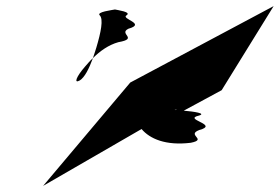

<svg xmlns="http://www.w3.org/2000/svg" viewBox="-20 -795 915 628"><path d="M121 -187 443 -373C470 -341 522 -318 604 -328C664 -340 578 -355 642 -373C685 -390 579 -405 631 -417C655 -424 616 -430 581 -433L705 -500L875 -775L406 -525ZM241 -532C257 -542 271 -570 284 -605C274 -596 266 -586 258 -577C230 -545 220 -520 241 -532ZM306 -745C295 -756 347 -762 356 -764C364 -762 411 -756 394 -745C374 -733 460 -718 400 -701C366 -684 435 -669 367 -657C335 -648 307 -628 284 -605C288 -616 291 -627 295 -639C310 -689 319 -733 306 -745ZM356 -764C358 -764 358 -764 356 -764ZM555 -435C549 -436 549 -436 555 -436C561 -436 561 -436 555 -435Z"/></svg>

Font: bitstorm
Style: ultextobl
Weight: 400
Version: Version 0.2